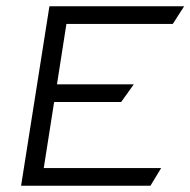

<svg xmlns="http://www.w3.org/2000/svg" viewBox="-20 -595 605 610"><path d="M458 -5 492 -61H119L152 -271H365L405 -327H161L191 -519H529L565 -575H137L47 -5Z"/></svg>

Font: Charger Pro
Style: LitExtObl
Weight: 300
Designer: Jasper
Foundry: Cannot Into Space Fonts
Version: Version 1.09